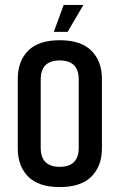

<svg xmlns="http://www.w3.org/2000/svg" viewBox="-20 -748 484 778"><path d="M299 -426Q299 -503 222 -503Q145 -503 145 -426V-149Q145 -72 222 -72Q299 -72 299 -149ZM52 -428Q52 -500 94 -542.5Q136 -585 222 -585Q308 -585 350.5 -542.5Q393 -500 393 -428V-147Q393 -75 350.5 -32.5Q308 10 222 10Q136 10 94 -32.5Q52 -75 52 -147ZM238 -728H318L254 -619H198Z"/></svg>

Font: Khand Medium
Style: Regular
Weight: 500
Designer: Devanagari: Sanchit Sawaria, Jyotish Sonowal; Latin: Satya Rajpurohit
Foundry: Indian Type Foundry
Version: Version 1.100;PS 1.0;hotconv 1.0.78;makeotf.lib2.5.61930; tt